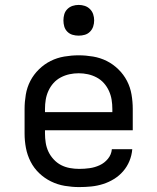

<svg xmlns="http://www.w3.org/2000/svg" viewBox="-20 -753 640 781"><path d="M302 8Q273 8 243.5 3Q214 -2 187.5 -15Q161 -28 139.5 -48.5Q118 -69 104.5 -95.5Q91 -122 85.5 -151Q80 -180 80 -210V-310Q80 -339 85 -368.5Q90 -398 103.5 -424Q117 -450 138.5 -471Q160 -492 186 -505Q212 -518 241.5 -523Q271 -528 300 -528Q329 -528 358.5 -523Q388 -518 414 -505Q440 -492 461.5 -471Q483 -450 496.5 -424Q510 -398 515 -368.5Q520 -339 520 -310V-223H163V-210Q163 -191 166 -172Q169 -153 177 -136Q185 -119 198.5 -104.5Q212 -90 228.5 -81.5Q245 -73 264 -69.5Q283 -66 302 -66Q324 -66 345 -69Q366 -72 385.5 -81Q405 -90 419 -107Q433 -124 435 -146H518Q516 -121 506.5 -98Q497 -75 481 -56.5Q465 -38 444 -25Q423 -12 399.5 -4.5Q376 3 351.5 5.5Q327 8 302 8ZM163 -297H437V-310Q437 -329 434 -347.5Q431 -366 423 -383.5Q415 -401 402.5 -415Q390 -429 373 -438Q356 -447 337.5 -451Q319 -455 300 -455Q281 -455 262.5 -451Q244 -447 227 -438Q210 -429 197.5 -415Q185 -401 177 -383.5Q169 -366 166 -347.5Q163 -329 163 -310ZM300 -608Q287 -608 275 -611.5Q263 -615 254 -624Q245 -633 241.5 -645Q238 -657 238 -670Q238 -683 241.5 -695Q245 -707 254 -716Q263 -725 275 -729Q287 -733 300 -733Q313 -733 325 -729Q337 -725 346 -716Q355 -707 359 -695Q363 -683 363 -670Q363 -657 359 -645Q355 -633 346 -624Q337 -615 325 -611.5Q313 -608 300 -608Z"/></svg>

Font: Iosevka Aile
Style: Regular
Weight: 400
Designer: Belleve Invis
Foundry: Belleve Invis
Version: Version 28.0.1; ttfautohint (v1.8.4)